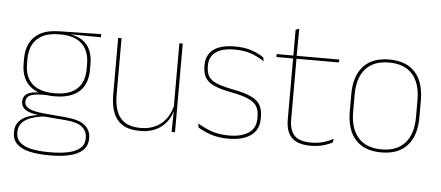

<svg xmlns="http://www.w3.org/2000/svg" viewBox="-52 -742 2405 1047"><g transform="rotate(5 1150.0 -219.0)"><path d="M248 -138Q160 -138 112.8 -179.5Q65.5 -221 65.5 -302V-329Q65.5 -376.5 83.5 -413Q101.5 -449.5 140.8 -471Q180 -492.5 243.5 -493.5L473 -498V-480.5L286 -482.5L285.5 -485Q340 -479.5 371.2 -458.2Q402.5 -437 415.8 -404Q429 -371 429 -330V-300.5Q429 -219.5 383 -178.8Q337 -138 248 -138ZM245.5 168H254Q308 168 349.5 159.2Q391 150.5 414.8 130.2Q438.5 110 438.5 75.5V73.5Q438.5 35.5 410.8 13.2Q383 -9 318 -14L190.5 -24L207 -24.5Q165 -19.5 132.8 -8.5Q100.5 2.5 82.2 22.5Q64 42.5 64 74V75.5Q64 111 87.2 131.2Q110.5 151.5 151.5 159.8Q192.5 168 245.5 168ZM245.5 185Q186.5 185 141.5 175Q96.5 165 71 141.2Q45.5 117.5 45.5 76.5V74.5Q45.5 39 65 17Q84.5 -5 116.5 -16.2Q148.5 -27.5 186 -30.5L185 -27.5Q127 -32 101.2 -48.5Q75.5 -65 75.5 -93.5V-94Q75.5 -112 84.5 -124.8Q93.5 -137.5 113.8 -144.5Q134 -151.5 166.5 -151.5V-158L222 -141H183.5Q132.5 -140.5 112.8 -129Q93 -117.5 93 -95V-94.5Q93 -71 118 -58Q143 -45 205 -39.5L320.5 -29.5Q393.5 -23 425.2 3.2Q457 29.5 457 72.5V74.5Q457 115 431.2 139.2Q405.5 163.5 359.8 174.2Q314 185 254 185ZM248 -154.5Q301.5 -154.5 337.5 -171Q373.5 -187.5 392 -220.2Q410.5 -253 410.5 -300.5V-330Q410.5 -376.5 392.5 -409.5Q374.5 -442.5 339.2 -459.8Q304 -477 252 -477H247Q189 -477 153 -458Q117 -439 100.5 -405.5Q84 -372 84 -329V-302Q84 -253.5 102.2 -220.8Q120.5 -188 157 -171.2Q193.5 -154.5 248 -154.5Z M585.5 -485.5V-175.5Q585.5 -123 599.8 -85.2Q614 -47.5 646 -27.2Q678 -7 731.5 -7Q781.5 -7 818 -26.8Q854.5 -46.5 876.8 -81.2Q899 -116 905.5 -160.5L914.5 -141.5H909Q904.5 -101 882.8 -66.5Q861 -32 822.8 -11.2Q784.5 9.5 730.5 9.5Q670.5 9.5 634.5 -12.8Q598.5 -35 582.8 -76.2Q567 -117.5 567 -174.5V-485.5ZM920.5 -485.5V0H902L904 -127H902V-485.5Z M1214 9.5Q1155.5 9.5 1113.8 -5.5Q1072 -20.5 1046 -37.5L1043 -59Q1078 -37 1119.2 -22.5Q1160.5 -8 1215 -8Q1283.5 -8 1322.5 -34.8Q1361.5 -61.5 1361.5 -113.5V-123.5Q1361.5 -157 1349 -179Q1336.5 -201 1304 -216.2Q1271.5 -231.5 1211 -243Q1149.5 -254.5 1114 -270Q1078.5 -285.5 1063.8 -310.5Q1049 -335.5 1049 -374.5V-379.5Q1049 -434.5 1088.2 -464.5Q1127.5 -494.5 1206 -494.5Q1262 -494.5 1301.8 -480Q1341.5 -465.5 1365 -447.5L1368 -427Q1337.5 -449 1298.2 -463.2Q1259 -477.5 1205.5 -477.5Q1158.5 -477.5 1128 -465.8Q1097.5 -454 1082.5 -432Q1067.5 -410 1067.5 -379.5V-374.5Q1067.5 -339.5 1080.8 -318.2Q1094 -297 1126.5 -284Q1159 -271 1215.5 -260Q1279.5 -248 1315.2 -231.2Q1351 -214.5 1365.5 -188.8Q1380 -163 1380 -124.5V-113.5Q1380 -54 1336.2 -22.2Q1292.5 9.5 1214 9.5Z M1665.5 9Q1617 9 1586.5 -5.2Q1556 -19.5 1541.5 -49Q1527 -78.5 1527 -123V-462.5H1545.5V-124.5Q1545.5 -65.5 1573 -37Q1600.5 -8.5 1666 -8.5Q1697 -8.5 1727.2 -16.2Q1757.5 -24 1785.5 -40L1783 -20Q1760 -7 1728.8 1Q1697.5 9 1665.5 9ZM1435.5 -457V-473H1779L1776.5 -457ZM1527 -468V-614L1546.5 -621.5L1545 -468Z M2050.5 11.5Q1957 11.5 1908.5 -42.5Q1860 -96.5 1860 -197.5V-289Q1860 -390 1908.8 -443.5Q1957.5 -497 2050.5 -497Q2143.5 -497 2192.2 -443.5Q2241 -390 2241 -289V-197.5Q2241 -96.5 2192.2 -42.5Q2143.5 11.5 2050.5 11.5ZM2050.5 -5Q2134 -5 2178.2 -54.5Q2222.5 -104 2222.5 -197.5V-289Q2222.5 -382 2178.5 -431.2Q2134.5 -480.5 2050.5 -480.5Q1966.5 -480.5 1922.5 -431.2Q1878.5 -382 1878.5 -289V-197.5Q1878.5 -104 1922.5 -54.5Q1966.5 -5 2050.5 -5Z"/></g></svg>

Font: Anek Telugu Medium Thin
Style: Regular
Weight: 250
Version: Version 1.003